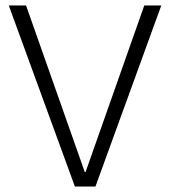

<svg xmlns="http://www.w3.org/2000/svg" viewBox="-20 -680 620 700"><path d="M253 0 12 -660H75L289 -53H292L506 -660H568L328 0Z"/></svg>

Font: Bricolage Grotesque 48pt ExtraLight
Style: Regular
Weight: 200
Designer: Mathieu Triay
Foundry: Atelier Triay
Version: Version 1.000; ttfautohint (v1.8.4.7-5d5b);gftools[0.9.32]